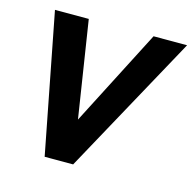

<svg xmlns="http://www.w3.org/2000/svg" viewBox="-81 -582 671 664"><g transform="rotate(15 255.0 -250.0)"><path d="M37 -500H158L212 -154L390 -500H510L236 0H134Z"/></g></svg>

Font: Cabin
Style: Bold Italic
Weight: 700
Italic angle: -7°
Designer: Pablo Impallari
Foundry: Pablo Impallari. http://www.impallari.com Igino Marini. http://www.ikern.com
Version: Version 2.200